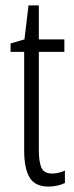

<svg xmlns="http://www.w3.org/2000/svg" viewBox="-20 -677 274 707"><path d="M172 -38Q184 -38 196.5 -41Q209 -44 219 -49V-3Q206 3 191 6.5Q176 10 158 10Q109 10 89 -23.5Q69 -57 69 -123V-486H19V-517L70 -532L85 -657H123V-532H217V-486H123V-126Q123 -81 132.5 -59.5Q142 -38 172 -38Z"/></svg>

Font: Noto Sans Ethiopic ExtraCondensed Light
Style: Regular
Weight: 300
Width: 2
Designer: Monotype Design Team
Foundry: Monotype Imaging Inc.
Version: Version 2.102; ttfautohint (v1.8.4.7-5d5b)